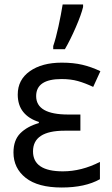

<svg xmlns="http://www.w3.org/2000/svg" viewBox="-20 -825 499 855"><path d="M338 -243H268Q127 -243 127 -151Q127 -62 260 -62Q343 -62 425 -104V-27Q359 10 255 10Q149 10 94.5 -33Q40 -76 40 -146Q40 -201 70.5 -231.5Q101 -262 153 -277V-282Q108 -296 83.5 -326.5Q59 -357 59 -404Q59 -470 113 -508Q167 -546 255 -546Q307 -546 347 -536.5Q387 -527 427 -508L395 -438Q359 -455 327 -464Q295 -473 254 -473Q141 -473 141 -397Q141 -315 284 -315H338ZM217 -620Q229 -655 240.5 -708Q252 -761 259 -805H350V-794Q342 -760 317.5 -703.5Q293 -647 269 -606H217Z"/></svg>

Font: Noto Sans Display
Style: Regular
Weight: 400
Designer: Monotype Design team
Foundry: Monotype Imaging Inc.
Version: Version 1.000